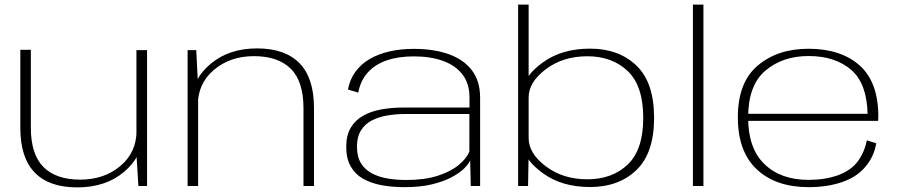

<svg xmlns="http://www.w3.org/2000/svg" viewBox="-20 -805 3902 831"><path d="M579 0H616.5V-588H570.5V-137ZM113.5 -589.5H68V-251Q68 -123 130 -58.5Q192 6 314 6Q437 6 515.5 -60Q594 -126 594 -208.5L571 -239.5Q571 -145.5 500.8 -86.5Q430.5 -27.5 327 -27.5Q223 -27.5 168.2 -82Q113.5 -136.5 113.5 -253Z M792 0H837.5V-425L829.5 -588H792ZM1293.5 0H1339V-338Q1339 -467 1276.5 -531.2Q1214 -595.5 1092.5 -595.5Q972 -595.5 893 -529.8Q814 -464 814 -381L836 -349Q836 -443.5 906.2 -502.8Q976.5 -562 1079.5 -562Q1183.5 -562 1238.5 -507.5Q1293.5 -453 1293.5 -336.5Z M1731 5Q1799 5 1849 -7Q1899 -19 1933.8 -37.5Q1968.5 -56 1988.5 -75.5Q2008.5 -95 2015 -111L2017.5 0H2058V-382.5Q2058 -453.5 2022.8 -500.2Q1987.5 -547 1923 -570.2Q1858.5 -593.5 1770.5 -593.5Q1714.5 -593.5 1666.2 -582.5Q1618 -571.5 1580.8 -550Q1543.5 -528.5 1519 -495.5Q1494.5 -462.5 1486 -417.5L1530.5 -404Q1540.5 -457 1572.2 -491.8Q1604 -526.5 1654.5 -543.8Q1705 -561 1770.5 -561Q1844 -561 1898 -541.2Q1952 -521.5 1982 -482.2Q2012 -443 2012 -384V-339.5H1725.5Q1675.5 -339.5 1630.8 -331.5Q1586 -323.5 1551.8 -304.2Q1517.5 -285 1498 -252.2Q1478.5 -219.5 1478.5 -169.5Q1478.5 -118.5 1498 -84.5Q1517.5 -50.5 1552.2 -31Q1587 -11.5 1632.8 -3.2Q1678.5 5 1731 5ZM1738 -26Q1695.5 -26 1657.2 -32.5Q1619 -39 1589 -55Q1559 -71 1542 -99Q1525 -127 1525 -171Q1525 -213 1542.5 -240.8Q1560 -268.5 1589.5 -283.8Q1619 -299 1656 -305.2Q1693 -311.5 1732 -311.5H2011.5V-149Q2000 -120 1966 -91.5Q1932 -63 1875.2 -44.5Q1818.5 -26 1738 -26Z M2222.5 0H2265.5L2268 -136V-785H2222.5ZM2534 4.5Q2658 4.5 2734.5 -69Q2811 -142.5 2811 -295Q2811 -448 2734.5 -521.2Q2658 -594.5 2534 -594.5Q2412.5 -594.5 2331.2 -536Q2250 -477.5 2250 -426L2268 -383Q2268 -449.5 2342.5 -505.5Q2417 -561.5 2522 -561.5Q2629.5 -561.5 2696.8 -497.5Q2764 -433.5 2764 -295Q2764 -156.5 2696.8 -92.8Q2629.5 -29 2522 -29Q2417 -29 2342.5 -85Q2268 -141 2268 -208L2250 -164.5Q2250 -113 2331.2 -54.2Q2412.5 4.5 2534 4.5Z M2979 0H3024.5V-785H2979Z M3480 5V-26.5Q3359 -26.5 3289 -94.5Q3218 -162 3218 -296.5Q3218 -436 3292.5 -499Q3367 -562.5 3479.5 -562.5Q3595.5 -562.5 3665.5 -501.5Q3732 -442.5 3735 -312.5H3210V-282H3780.5Q3781.5 -291 3781.5 -300.5Q3781.5 -449.5 3700.5 -522Q3618.5 -594 3479.5 -594Q3345.5 -594 3260 -521.5Q3173.5 -449.5 3173.5 -297Q3173.5 -148.5 3256 -71.5Q3338 5 3480 5ZM3480 -26.5V5Q3562.5 5 3626 -17.5Q3690 -39.5 3727 -85Q3763.5 -129 3772.5 -185L3731.5 -197.5Q3722.5 -148 3693 -107Q3662.5 -66.5 3605.5 -46Q3549 -26.5 3480 -26.5Z"/></svg>

Font: Anybody Expanded ExtraLight
Style: Regular
Weight: 250
Width: 7
Version: Version 1.113;gftools[0.9.25]